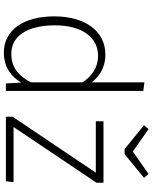

<svg xmlns="http://www.w3.org/2000/svg" viewBox="86 -890 814 1027"><g transform="rotate(90 493.5 -376.0)"><path d="M804 -635 931 -739 910 -763 790 -679 670 -763 649 -739 777 -635ZM420 -459C391 -496 347 -532 271 -532C143 -532 67 -420 67 -259C67 -92 142 11 261 11C342 11 392 -32 421 -82L426 0H466V-735L420 -741ZM957 -522H628V-481H903L604 -36V0H949L954 -41H659L957 -485ZM267 -29C174 -29 116 -111 115 -259C114 -409 181 -493 277 -493C345 -493 389 -456 420 -410V-133C384 -67 341 -29 267 -29Z"/></g></svg>

Font: Fira Sans ExtraLight
Style: Regular
Weight: 200
Designer: bBox Type GmbH & Carrois Corporate GbR & Edenspiekermann AG
Foundry: bBox Type GmbH & Carrois Corporate GbR & Edenspiekermann AG
Version: Version 4.300;PS 004.300;hotconv 1.0.88;makeotf.lib2.5.64775